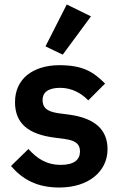

<svg xmlns="http://www.w3.org/2000/svg" viewBox="-20 -825 539 857"><path d="M260 -581 183 -618 278 -805 386 -752ZM245 12C145 12 81 -24 29 -84L107 -160C146 -116 190 -89 250 -89C311 -89 337 -112 337 -149C337 -180 320 -197 273 -204L221 -211C108 -226 47 -273 47 -369C47 -420 66 -461 101 -490C136 -518 185 -534 245 -534C296 -534 334 -527 366 -513C398 -499 424 -477 449 -452L374 -377C343 -409 300 -433 249 -433C193 -433 170 -411 170 -379C170 -344 189 -328 238 -320L291 -313C404 -297 460 -246 460 -159C460 -108 438 -66 401 -36C364 -6 310 12 245 12Z"/></svg>

Font: Plexus Sans SemiBold
Style: Regular
Weight: 600
Version: Version 2.001;PS 002.001;hotconv 1.0.70;makeotf.lib2.5.58329